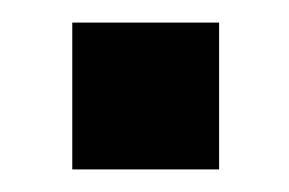

<svg xmlns="http://www.w3.org/2000/svg" viewBox="-20 -383 256 170"><path d="M44 -233V-363H174V-233Z"/></svg>

Font: Saira Ultra Condensed Black
Style: Regular
Weight: 900
Width: 1
Designer: Hector Gatti with collaboration of the Omnibus-Type team
Foundry: Omnibus-Type
Version: Version 1.001; ttfautohint (v1.8)